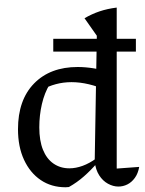

<svg xmlns="http://www.w3.org/2000/svg" viewBox="-20 -782 613 811"><path d="M257 9Q197 9 152 -21.5Q107 -52 81.5 -107Q56 -162 56 -236Q56 -360 124 -429.5Q192 -499 308 -499Q340 -499 375 -493.5Q410 -488 447 -476L434 -399Q353 -435 282 -435Q248 -435 216 -426.5Q184 -418 154 -401L190 -426Q168 -390 157 -342.5Q146 -295 146 -244Q146 -188 161.5 -149.5Q177 -111 206 -91Q235 -71 273 -71Q300 -71 329 -81.5Q358 -92 388 -114V-91Q364 -63 334.5 -37Q305 -11 271 8Q267 8 264 8.5Q261 9 257 9ZM480 6Q458 6 436 -6Q414 -18 399 -41.5Q384 -65 380 -99L389 -631L337 -705Q368 -723 400.5 -734Q433 -745 473 -750V-70L568 -77Q563 -49 549.5 -30.5Q536 -12 518 -3Q500 6 480 6ZM421 -761 420 -762H421ZM205 -618H554V-564H205Z"/></svg>

Font: Piazzolla Thin Medium
Style: Regular
Weight: 500
Version: Version 2.005